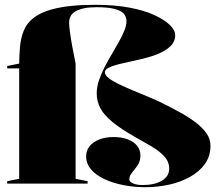

<svg xmlns="http://www.w3.org/2000/svg" viewBox="-20 -765 902 800"><path d="M586 15Q539 15 495 6.5Q451 -2 415.5 -18.5Q380 -35 359.5 -59Q339 -83 339 -114Q339 -138 353.5 -156Q368 -174 394 -184Q420 -194 454 -194Q487 -194 512 -184.5Q537 -175 551 -158Q565 -141 565 -118Q565 -98 558 -84.5Q551 -71 542 -60.5Q533 -50 526 -40Q519 -30 519 -18Q519 -11 526 -5.5Q533 0 545.5 3Q558 6 574 6Q625 6 655 -12.5Q685 -31 685 -62Q685 -91 665 -113Q645 -135 613 -154Q581 -173 545 -193Q483 -228 447.5 -257.5Q412 -287 397.5 -315.5Q383 -344 383 -376Q383 -402 392 -429Q401 -456 415 -483.5Q429 -511 445 -538Q461 -565 475 -590Q489 -615 498 -637Q507 -659 507 -677Q507 -695 495.5 -708Q484 -721 456.5 -728Q429 -735 382 -735Q352 -735 330.5 -730.5Q309 -726 295 -718Q281 -710 274.5 -698Q268 -686 268 -671Q268 -658 271.5 -631Q275 -604 281.5 -569.5Q288 -535 295 -500V-20L345 -10V0H10V-10L60 -20V-480H10V-490L60 -500Q60 -533 63.5 -571Q67 -609 79 -637Q88 -659 104 -676Q120 -693 144.5 -706Q169 -719 202 -727.5Q235 -736 278.5 -740.5Q322 -745 377 -745Q456 -745 518 -733.5Q580 -722 622.5 -702.5Q665 -683 687.5 -661Q710 -639 710 -618Q710 -594 694 -576.5Q678 -559 652 -546.5Q626 -534 594.5 -525.5Q563 -517 532 -510.5Q501 -504 475 -497.5Q449 -491 433 -483Q417 -475 417 -464Q417 -452 433 -439.5Q449 -427 475 -414.5Q501 -402 533 -388.5Q565 -375 598 -361.5Q631 -348 659 -334Q695 -316 730.5 -296.5Q766 -277 794.5 -255.5Q823 -234 840 -210Q857 -186 857 -158Q857 -114 833.5 -81.5Q810 -49 771 -27.5Q732 -6 684 4.5Q636 15 586 15Z"/></svg>

Font: Kalnia Thin
Style: Regular
Weight: 100
Version: Version 1.105